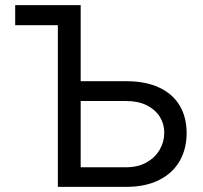

<svg xmlns="http://www.w3.org/2000/svg" viewBox="-20 -727 789 747"><path d="M293.9 -628.9H39.1V-707H293.9ZM706.1 -209Q706.1 -147.5 678.7 -100.1Q651.4 -52.7 598.6 -26.4Q545.9 0 470.7 0H205.1V-707H293.9V-76.2H470.7Q516.6 -76.2 550.3 -95.2Q584 -114.3 601.6 -145Q619.1 -175.8 619.1 -210.9Q619.1 -245.1 601.6 -272.9Q584 -300.8 550.8 -317.4Q517.6 -334 470.7 -334H270.5V-411.1H470.7Q545.9 -411.1 598.6 -386.7Q651.4 -362.3 678.7 -316.9Q706.1 -271.5 706.1 -209Z"/></svg>

Font: Pretendard JP Variable
Style: Regular
Weight: 400
Designer: Base glyphs from Inter by Rasmus Andersson; Hangul glyphs from Noto Sans CJK(Source Han Sans) by Jang Soo-young and Kang
Foundry: Kil Hyung-jin
Version: Version 1.307;Glyphs 3.2 (3192)